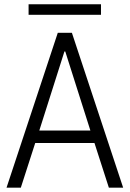

<svg xmlns="http://www.w3.org/2000/svg" viewBox="-20 -872 602 892"><path d="M248.5 -719.7H314L552.2 0H485.8L418.9 -207.5H143.6L76.7 0H10.3ZM112.8 -852.1H449.2V-803.2H112.8ZM399.9 -265.6 283.2 -632.8H279.3L162.6 -265.6Z"/></svg>

Font: Reddit Mono Light
Style: Regular
Weight: 300
Monospace: yes
Designer: Stephen Hutchings
Foundry: Reddit
Version: Version 1.011